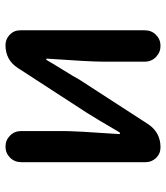

<svg xmlns="http://www.w3.org/2000/svg" viewBox="26 -616 590 681"><g transform="rotate(90 320.5 -275.0)"><path d="M139.6 0Q118.2 0 102.5 -15.1Q86.9 -30.3 86.9 -52.7V-494.1Q86.9 -517.6 103 -533.7Q119.1 -549.8 142.1 -549.8Q165 -549.8 181.6 -533.7Q198.2 -517.6 198.2 -494.1V-344.7Q198.2 -298.8 187.5 -147.5Q186.5 -144.5 189.5 -144.5Q192.4 -144.5 193.4 -147.5Q202.1 -163.1 227.5 -204.1Q252.9 -245.1 261.7 -261.7L419.9 -505.9Q449.2 -549.8 502 -549.8Q524.4 -549.8 539.6 -534.2Q554.7 -518.6 554.7 -497.1V-55.7Q554.7 -32.2 538.6 -16.1Q522.5 0 499.5 0Q476.6 0 460.4 -16.1Q444.3 -32.2 444.3 -55.7V-205.1Q444.3 -250 455.1 -403.3Q455.1 -406.2 452.6 -406.2Q450.2 -406.2 448.2 -403.3Q400.4 -321.3 379.9 -289.1L220.7 -43.9Q192.4 0 139.6 0Z"/></g></svg>

Font: Gen Jyuu Gothic P Medium
Style: Regular
Weight: 500
Designer: [Source Han Sans]
Ryoko NISHIZUKA  (kana & ideographs); Paul D. Hunt (Latin, Greek & Cyrillic); Wenlong ZHANG  (bopomofo
Version: Version 1.002.20150607